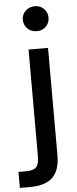

<svg xmlns="http://www.w3.org/2000/svg" viewBox="-102 -746 393 982"><g transform="rotate(-5 94.5 -254.5)"><path d="M-41 205V123H-1Q35 123 50 108Q65 93 65 55V-496H165V57Q165 109 147.5 142Q130 175 96 190Q62 205 14 205ZM116 -586Q87 -586 68 -604.5Q49 -623 49 -651Q49 -677 68 -695.5Q87 -714 116 -714Q144 -714 162.5 -695.5Q181 -677 181 -650Q181 -623 162.5 -604.5Q144 -586 116 -586Z"/></g></svg>

Font: DM Sans 36pt Medium
Style: Regular
Weight: 500
Designer: Colophon Foundry, Jonny Pinhorn
Foundry: Colophon Foundry
Version: Version 4.004;gftools[0.9.30]